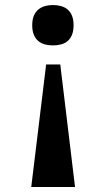

<svg xmlns="http://www.w3.org/2000/svg" viewBox="-20 -562 422 762"><path d="M277.8 180.2H104L163.1 -306.2H219.2ZM272 -461.9Q272 -439 265.6 -423.6Q259.3 -408.2 248.3 -398.9Q237.3 -389.6 222.2 -385.7Q207 -381.8 189.9 -381.8Q173.3 -381.8 158.4 -385.7Q143.6 -389.6 132.3 -398.9Q121.1 -408.2 114.5 -423.6Q107.9 -439 107.9 -461.9Q107.9 -484.4 114.5 -499.8Q121.1 -515.1 132.3 -524.4Q143.6 -533.7 158.4 -537.8Q173.3 -542 189.9 -542Q207 -542 222.2 -537.8Q237.3 -533.7 248.3 -524.4Q259.3 -515.1 265.6 -499.8Q272 -484.4 272 -461.9Z"/></svg>

Font: Droid Serif
Style: Bold
Weight: 700
Designer: Monotype Design team
Foundry: Monotype Imaging Inc.
Version: Version 1.03